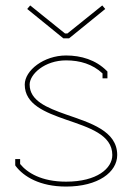

<svg xmlns="http://www.w3.org/2000/svg" viewBox="-20 -677 486 706"><path d="M356 -657 228 -554H219L91 -657L80 -644L213 -536H234L367 -644ZM223 -473C141 -473 71 -418 71 -366C71 -293 146 -264 223 -237C307 -208 393 -182 393 -107C393 -58 337 -9 223 -9C132 -9 80 -42 54 -74V-92H36V-69L38 -66C67 -28 126 9 223 9C341 9 411 -44 411 -107C411 -196 312 -225 223 -256C152 -281 89 -307 89 -366C89 -404 144 -455 223 -455C274 -455 321 -441 357 -407V-389H375V-414L372 -417C332 -457 278 -473 223 -473Z"/></svg>

Font: Rawengulk
Style: Light
Weight: 300
Version: Version 0.9